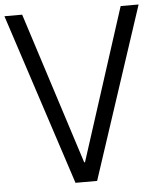

<svg xmlns="http://www.w3.org/2000/svg" viewBox="-59 -890 772 938"><g transform="rotate(-5 327.0 -420.5)"><path d="M273 0 -2 -841H85L324 -96H328L568 -841H656L379 0Z"/></g></svg>

Font: Matangi Medium
Style: Regular
Weight: 500
Designer: Prashant Pant
Foundry: The Graphic Ant
Version: Version 3.002